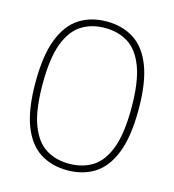

<svg xmlns="http://www.w3.org/2000/svg" viewBox="-112 -842 857 945"><g transform="rotate(15 316.5 -370.0)"><path d="M316.5 9Q237 9 178 -28.2Q119 -65.5 86.5 -148.8Q54 -232 54 -370Q54 -508 86.8 -591.2Q119.5 -674.5 178.5 -711.8Q237.5 -749 316.5 -749Q396 -749 455 -711.8Q514 -674.5 546.5 -591.2Q579 -508 579 -370Q579 -232 546.2 -148.8Q513.5 -65.5 454.5 -28.2Q395.5 9 316.5 9ZM316.5 -24.5Q384.5 -24.5 435.2 -56Q486 -87.5 514.5 -162.8Q543 -238 543 -368Q543 -500.5 514.5 -576.2Q486 -652 435.2 -684Q384.5 -716 316.5 -716Q248.5 -716 197.8 -684.2Q147 -652.5 118.5 -577.5Q90 -502.5 90 -372Q90 -239.5 118.5 -163.8Q147 -88 197.8 -56.2Q248.5 -24.5 316.5 -24.5Z"/></g></svg>

Font: Encode Sans SemiCondensed SemiCondensed Thin
Style: Regular
Weight: 100
Width: 4
Designer: Multiple Designers
Foundry: Impallari Type
Version: Version 3.000; ttfautohint (v1.8.3) -l 8 -r 50 -G 200 -x 14 